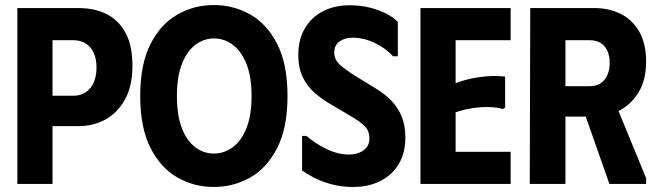

<svg xmlns="http://www.w3.org/2000/svg" viewBox="-20 -732 2615 764"><path d="M49 0V-700H292Q356 -700 404 -676Q452 -652 479.5 -601.5Q507 -551 507 -470Q507 -390 477.5 -336.5Q448 -283 399.5 -256.5Q351 -230 292 -230H189V0ZM189 -351H273Q300 -351 321 -365Q342 -379 353 -404Q364 -429 364 -463Q364 -497 353 -521.5Q342 -546 321 -559Q300 -572 273 -572H189Z M538 -350Q538 -477 579 -557Q620 -637 686.5 -674.5Q753 -712 831 -712Q909 -712 975.5 -674.5Q1042 -637 1083 -557Q1124 -477 1124 -350Q1124 -223 1083 -143Q1042 -63 975.5 -25.5Q909 12 831 12Q753 12 686.5 -25.5Q620 -63 579 -143Q538 -223 538 -350ZM684 -350Q684 -274 703.5 -223Q723 -172 756.5 -146.5Q790 -121 831 -121Q872 -121 906.5 -146.5Q941 -172 961 -223Q981 -274 981 -350Q981 -427 960.5 -478Q940 -529 906 -554Q872 -579 832 -579Q790 -579 756.5 -553Q723 -527 703.5 -476.5Q684 -426 684 -350Z M1593 -185Q1593 -123 1566.5 -79Q1540 -35 1493 -11.5Q1446 12 1385 12Q1337 12 1296 0.5Q1255 -11 1225.5 -27Q1196 -43 1182 -54V-191H1200Q1232 -162 1278.5 -139.5Q1325 -117 1368 -117Q1391 -117 1409.5 -124.5Q1428 -132 1439 -146Q1450 -160 1450 -180Q1450 -210 1432.5 -228.5Q1415 -247 1379 -268L1296 -317Q1265 -335 1235.5 -359.5Q1206 -384 1186.5 -421.5Q1167 -459 1167 -513Q1167 -577 1194.5 -621.5Q1222 -666 1267.5 -688.5Q1313 -711 1370 -711Q1414 -711 1450.5 -702Q1487 -693 1515.5 -678.5Q1544 -664 1563 -645V-508H1544Q1514 -541 1470.5 -561.5Q1427 -582 1382 -582Q1352 -582 1331 -567Q1310 -552 1310 -523Q1310 -494 1334 -473Q1358 -452 1397 -428L1480 -377Q1514 -356 1539 -329.5Q1564 -303 1578.5 -268Q1593 -233 1593 -185Z M2012 -700V-572H1793V-401Q1824 -413 1858.5 -420Q1893 -427 1927 -429Q1961 -431 1990 -427V-304L1981 -298Q1958 -305 1927.5 -306Q1897 -307 1862 -302Q1827 -297 1793 -285V-128H2012V0H1653V-700Z M2090 -700H2230V0H2088ZM2344 -700Q2404 -700 2450.5 -676.5Q2497 -653 2524 -605.5Q2551 -558 2551 -487Q2551 -414 2521.5 -365.5Q2492 -317 2445.5 -292.5Q2399 -268 2346 -268H2156V-700ZM2228 -389H2327Q2351 -389 2369 -400Q2387 -411 2396.5 -432.5Q2406 -454 2406 -481Q2406 -510 2396.5 -530.5Q2387 -551 2369 -561.5Q2351 -572 2327 -572H2228ZM2284 -344 2418 -347 2551 -23V0H2405Z"/></svg>

Font: Phudu SemiBold
Style: Regular
Weight: 600
Version: Version 1.005;gftools[0.9.23]